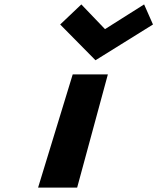

<svg xmlns="http://www.w3.org/2000/svg" viewBox="-20 -850 713 870"><path d="M309.5 -513H468.8L329.6 0H152.6ZM348.5 -830 252.7 -739 412.7 -577 673.2 -739 633 -830 455.8 -718Z"/></svg>

Font: Hussar
Style: BdSuprConOblThree
Weight: 700
Foundry: Cannot Into Space Fonts
Version: Version 2.00